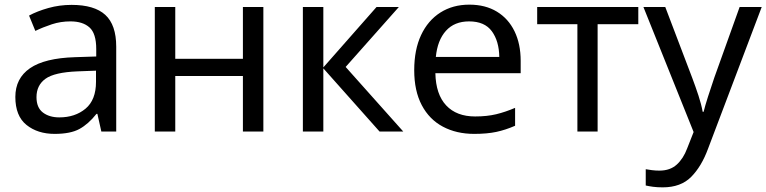

<svg xmlns="http://www.w3.org/2000/svg" viewBox="-20 -566 3297 826"><path d="M288 -545Q386 -545 433 -502Q480 -459 480 -365V0H416L399 -76H395Q360 -32 321.5 -11Q283 10 215 10Q142 10 94 -28.5Q46 -67 46 -149Q46 -229 109 -272.5Q172 -316 303 -320L394 -323V-355Q394 -422 365 -448Q336 -474 283 -474Q241 -474 203 -461.5Q165 -449 132 -433L105 -499Q140 -518 188 -531.5Q236 -545 288 -545ZM314 -259Q214 -255 175.5 -227Q137 -199 137 -148Q137 -103 164.5 -82Q192 -61 235 -61Q303 -61 348 -98.5Q393 -136 393 -214V-262Z M734 -536V-313H1025V-536H1113V0H1025V-239H734V0H646V-536Z M1600 -536H1696L1467 -278L1715 0H1613L1371 -272V0H1283V-536H1371V-276Z M1999 -546Q2068 -546 2117.5 -516Q2167 -486 2193.5 -431.5Q2220 -377 2220 -304V-251H1853Q1855 -160 1899.5 -112.5Q1944 -65 2024 -65Q2075 -65 2114.5 -74.5Q2154 -84 2196 -102V-25Q2155 -7 2115 1.5Q2075 10 2020 10Q1944 10 1885.5 -21Q1827 -52 1794.5 -113.5Q1762 -175 1762 -264Q1762 -352 1791.5 -415Q1821 -478 1874.5 -512Q1928 -546 1999 -546ZM1998 -474Q1935 -474 1898.5 -433.5Q1862 -393 1855 -321H2128Q2127 -389 2096 -431.5Q2065 -474 1998 -474Z M2726 -462H2551V0H2464V-462H2291V-536H2726Z M2748 -536H2842L2958 -231Q2973 -191 2985 -154.5Q2997 -118 3003 -85H3007Q3013 -110 3026 -150.5Q3039 -191 3053 -232L3162 -536H3257L3026 74Q2998 150 2953.5 195Q2909 240 2831 240Q2807 240 2789 237.5Q2771 235 2758 232V162Q2769 164 2784.5 166Q2800 168 2817 168Q2863 168 2891.5 142Q2920 116 2936 73L2964 2Z"/></svg>

Font: Go Noto Current
Style: Regular
Weight: 400
Designer: Monotype Design Team
Foundry: Monotype Imaging Inc.
Version: Version 2.007; ttfautohint (v1.8) -l 8 -r 50 -G 200 -x 14 -D